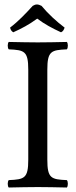

<svg xmlns="http://www.w3.org/2000/svg" viewBox="-20 -834 337 856"><path d="M165 -808C149.6 -815.7 140 -816.4 126 -808C95 -774 62 -739 25 -711C27 -702 30 -696 39 -690C77 -707 109 -724 146 -751C179 -726 213 -708 252 -690C261.1 -693.8 265.2 -701.9 268 -711C232 -738 195 -772 165 -808ZM191 -122V-523C191 -606 208 -611 278 -614C284 -620 284 -641 278 -647C234 -646 186.5 -645 148 -645C114.5 -645 66 -646 19 -647C13 -641 13 -620 19 -614C89 -611 106 -606 106 -523V-122C106 -39 89 -34 19 -31C13 -25 13 -4 19 2C64 1 112.7 0 149 0C184.6 0 233 1 278 2C284 -4 284 -25 278 -31C208 -34 191 -39 191 -122Z"/></svg>

Font: Libertinus Math
Style: Regular
Weight: 400
Designer: Philipp H. Poll
Foundry: Khaled Hosny
Version: Version 6.2